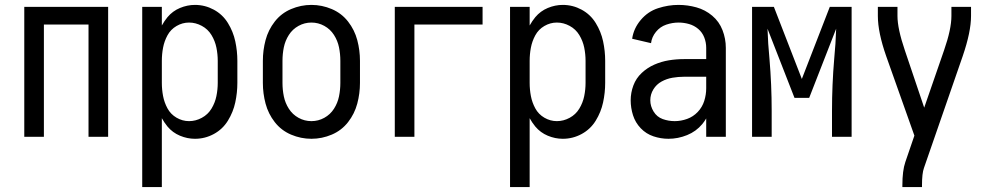

<svg xmlns="http://www.w3.org/2000/svg" viewBox="-20 -558 4040 783"><path d="M79 0V-530H421V0H341V-458H159V0Z M560 205V-530H640V-454Q650 -472 663 -488Q684 -513 714 -525.5Q744 -538 775 -538Q816 -538 852 -518.5Q888 -499 909.5 -464Q931 -429 939.5 -389.5Q948 -350 948 -310V-220Q948 -180 939.5 -140.5Q931 -101 909.5 -66Q888 -31 852 -11.5Q816 8 775 8Q744 8 714 -4.5Q684 -17 663 -42Q650 -58 640 -76V205ZM751 -64Q778 -64 803 -77.5Q828 -91 842.5 -115Q857 -139 862.5 -166Q868 -193 868 -220V-310Q868 -337 862.5 -364Q857 -391 842.5 -415Q828 -439 803 -452.5Q778 -466 751 -466Q724 -466 700 -452Q676 -438 663 -414Q650 -390 645 -363.5Q640 -337 640 -310V-220Q640 -193 645 -166.5Q650 -140 663 -116Q676 -92 700 -78Q724 -64 751 -64ZM610 -311V-315Z M1250 8Q1207 8 1167 -9Q1127 -26 1100.5 -60Q1074 -94 1063 -135.5Q1052 -177 1052 -220V-310Q1052 -353 1063 -394.5Q1074 -436 1100.5 -470Q1127 -504 1167 -521Q1207 -538 1250 -538Q1293 -538 1333 -521Q1373 -504 1399.5 -470Q1426 -436 1437 -394.5Q1448 -353 1448 -310V-220Q1448 -177 1437 -135.5Q1426 -94 1399.5 -60Q1373 -26 1333 -9Q1293 8 1250 8ZM1250 -64Q1278 -64 1302.5 -77.5Q1327 -91 1342 -114.5Q1357 -138 1362.5 -165Q1368 -192 1368 -220V-310Q1368 -338 1362.5 -365Q1357 -392 1342 -415.5Q1327 -439 1302.5 -452.5Q1278 -466 1250 -466Q1222 -466 1197.5 -452.5Q1173 -439 1158 -415.5Q1143 -392 1137.5 -365Q1132 -338 1132 -310V-220Q1132 -192 1137.5 -165Q1143 -138 1158 -114.5Q1173 -91 1197.5 -77.5Q1222 -64 1250 -64Z M1590 0V-530H1948V-458H1670V0Z M2060 205V-530H2140V-454Q2150 -472 2163 -488Q2184 -513 2214 -525.5Q2244 -538 2275 -538Q2316 -538 2352 -518.5Q2388 -499 2409.5 -464Q2431 -429 2439.5 -389.5Q2448 -350 2448 -310V-220Q2448 -180 2439.5 -140.5Q2431 -101 2409.5 -66Q2388 -31 2352 -11.5Q2316 8 2275 8Q2244 8 2214 -4.5Q2184 -17 2163 -42Q2150 -58 2140 -76V205ZM2251 -64Q2278 -64 2303 -77.5Q2328 -91 2342.5 -115Q2357 -139 2362.5 -166Q2368 -193 2368 -220V-310Q2368 -337 2362.5 -364Q2357 -391 2342.5 -415Q2328 -439 2303 -452.5Q2278 -466 2251 -466Q2224 -466 2200 -452Q2176 -438 2163 -414Q2150 -390 2145 -363.5Q2140 -337 2140 -310V-220Q2140 -193 2145 -166.5Q2150 -140 2163 -116Q2176 -92 2200 -78Q2224 -64 2251 -64ZM2110 -311V-315Z M2706 8Q2675 8 2645 -2Q2615 -12 2593 -35Q2571 -58 2561.5 -88Q2552 -118 2552 -149Q2552 -180 2563 -209.5Q2574 -239 2597 -260.5Q2620 -282 2648.5 -294.5Q2677 -307 2707.5 -312Q2738 -317 2769 -317H2860V-363Q2860 -385 2852 -405.5Q2844 -426 2827.5 -440Q2811 -454 2790 -460Q2769 -466 2747 -466Q2722 -466 2697 -457.5Q2672 -449 2655 -428Q2638 -407 2635 -382L2558 -400Q2564 -442 2593 -476.5Q2622 -511 2663.5 -524.5Q2705 -538 2747 -538Q2784 -538 2820 -528Q2856 -518 2884.5 -494Q2913 -470 2926.5 -435Q2940 -400 2940 -363V0H2860V-75Q2853 -63 2844 -52Q2819 -22 2782 -7Q2745 8 2706 8ZM2860 -198V-245H2769Q2746 -245 2722.5 -241Q2699 -237 2678 -225.5Q2657 -214 2644.5 -193.5Q2632 -173 2632 -149Q2632 -125 2645.5 -103Q2659 -81 2682.5 -72.5Q2706 -64 2731.5 -64Q2757 -64 2782 -73Q2807 -82 2825.5 -101.5Q2844 -121 2852 -146.5Q2860 -172 2860 -198Z M3047 0V-530H3075H3136L3250 -236L3364 -530H3425H3453V0H3373V-106Q3373 -212 3382 -318Q3388 -379 3390 -441L3280 -159H3220L3110 -441Q3112 -379 3118 -318Q3127 -212 3127 -106V0Z M3660 205V198Q3660 138 3672 103L3709 -5L3594 -329Q3560 -426 3560 -493V-530H3640V-493Q3640 -441 3670 -353L3749 -119L3830 -353Q3860 -439 3860 -493V-530H3940V-493Q3940 -428 3906 -329L3748 127Q3740 149 3740 198V205Z"/></svg>

Font: Iosevka SS01
Style: Regular
Weight: 400
Monospace: yes
Designer: Belleve Invis
Foundry: Belleve Invis
Version: 2.3.3; ttfautohint (v1.8.3)